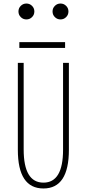

<svg xmlns="http://www.w3.org/2000/svg" viewBox="-20 -1056 490 1087"><path d="M161.2 -959Q148 -946 129.5 -946Q111 -946 97.8 -959Q84.5 -972 84.5 -991Q84.5 -1010 97.8 -1023Q111 -1036 129.5 -1036Q148 -1036 161.2 -1023Q174.5 -1010 174.5 -991Q174.5 -972 161.2 -959ZM354.2 -959Q341 -946 322.5 -946Q304 -946 290.8 -959Q277.5 -972 277.5 -991Q277.5 -1010 290.8 -1023Q304 -1036 322.5 -1036Q341 -1036 354.2 -1023Q367.5 -1010 367.5 -991Q367.5 -972 354.2 -959ZM89.5 -817.5H348.5V-784.5H89.5ZM226 11Q81 11 81 -208V-700H114V-210Q114 -22 226 -22Q337 -22 337 -208V-700H370V-208Q370 11 226 11Z"/></svg>

Font: League Mono Condensed Thin
Style: Regular
Weight: 100
Width: 1
Designer: Tyler Finck
Foundry: The League of Moveable Type / Tyler Finck
Version: Version 2.210